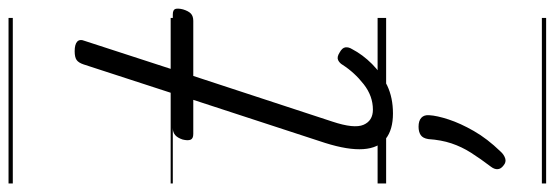

<svg xmlns="http://www.w3.org/2000/svg" viewBox="-445 -480 1300 450"><g transform="rotate(-90 205.0 -255.0)"><path d="M164 16Q126 16 104.5 -1Q83 -18 80.5 -53.5Q78 -89 95 -143L196 -452H116Q105 -452 102.5 -458.5Q100 -465 103 -477Q107 -489 113.5 -494.5Q120 -500 130 -500H211L279 -709Q283 -721 289.5 -725.5Q296 -730 310 -730Q326 -730 332.5 -724Q339 -718 334 -706L267 -500H396Q407 -500 409 -494Q411 -488 408 -476Q404 -463 398 -457.5Q392 -452 381 -452H252L145 -126Q128 -75 137.5 -53Q147 -31 173 -31Q205 -31 232.5 -52.5Q260 -74 278 -102Q282 -109 289 -112.5Q296 -116 307 -109Q318 -103 319 -95.5Q320 -88 315 -80Q302 -55 280 -33Q258 -11 229.5 2.5Q201 16 164 16ZM42 275Q34 269 33.5 261.5Q33 254 39 246Q58 221 72 199Q86 177 94 153Q102 129 104 99Q106 86 113.5 81Q121 76 133 76Q147 76 154 82.5Q161 89 160 101Q159 119 150 146.5Q141 174 123 205.5Q105 237 75 268Q68 276 59 279Q50 282 42 275ZM0 365H388V375H0ZM0 -20H388V0H0ZM0 -505H388V-500H0ZM0 -885H388V-875H0Z"/></g></svg>

Font: Playwrite DK Uloopet Guides
Style: Regular
Weight: 400
Designer: Veronika Burian, José Scaglione
Foundry: TypeTogether
Version: Version 1.003